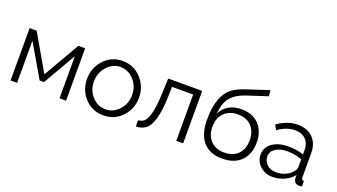

<svg xmlns="http://www.w3.org/2000/svg" viewBox="-64 -1265 3146 1794"><g transform="rotate(20 1509.0 -368.0)"><path d="M74 0V-521H144L351 -162L559 -521H626V0H561V-419L373 -93H329L139 -419V0Z M998 -530Q1109 -530 1183 -450Q1257 -370 1257 -259Q1257 -148 1183 -69Q1109 10 998 10Q887 10 813.5 -69Q740 -148 740 -259Q740 -370 814 -450Q888 -530 998 -530ZM998 -470Q921 -470 865 -407.5Q809 -345 809 -258Q809 -171 864.5 -110.5Q920 -50 998 -50Q1076 -50 1132 -111.5Q1188 -173 1188 -260Q1188 -347 1132 -408.5Q1076 -470 998 -470Z M1321 3V-59Q1359 -60 1383.5 -85Q1408 -110 1425 -181.5Q1442 -253 1446 -376L1452 -521H1790V0H1722V-460H1512L1510 -370Q1506 -227 1483 -144.5Q1460 -62 1421.5 -30Q1383 2 1321 3Z M2179 10Q2054 10 1989 -66.5Q1924 -143 1924 -282Q1924 -409 1953.5 -488.5Q1983 -568 2033 -607.5Q2083 -647 2168 -674L2387 -746L2393 -687L2182 -618Q2088 -585 2043.5 -529.5Q1999 -474 1990 -365Q2015 -423 2069 -454.5Q2123 -486 2195 -486Q2306 -486 2370 -419Q2434 -352 2434 -242Q2434 -126 2367.5 -58Q2301 10 2179 10ZM2365 -239Q2365 -325 2316.5 -377Q2268 -429 2179 -429Q2098 -429 2046 -379Q1994 -329 1994 -239Q1994 -155 2042.5 -102.5Q2091 -50 2179 -50Q2267 -50 2316 -101Q2365 -152 2365 -239Z M2506 -150Q2506 -222 2567 -265.5Q2628 -309 2726 -309Q2809 -309 2878 -285V-329Q2878 -395 2839 -434Q2800 -473 2731 -473Q2652 -473 2564 -412L2538 -460Q2640 -530 2738 -530Q2834 -530 2890 -474.5Q2946 -419 2946 -323V-82Q2946 -55 2971 -54V0Q2947 3 2940 2Q2916 1 2902.5 -13.5Q2889 -28 2888 -46L2887 -84Q2852 -40 2796.5 -15Q2741 10 2682 10Q2606 10 2556 -36.5Q2506 -83 2506 -150ZM2855 -110Q2878 -136 2878 -160V-236Q2811 -263 2734 -263Q2660 -263 2615.5 -233.5Q2571 -204 2571 -155Q2571 -109 2605.5 -75.5Q2640 -42 2698 -42Q2746 -42 2788.5 -61Q2831 -80 2855 -110Z"/></g></svg>

Font: Raleway-v4020
Style: Regular
Weight: 400
Designer: Matt McInerney, Pablo Impallari, Rodrigo Fuenzalida
Foundry: Matt McInerney, Pablo Impallari, Rodrigo Fuenzalida
Version: Version 4.020;PS 004.020;hotconv 1.0.88;makeotf.lib2.5.64775